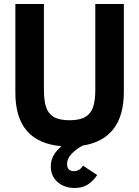

<svg xmlns="http://www.w3.org/2000/svg" viewBox="-20 -717 698 962"><path d="M234.5 118.5Q234.5 84.5 250 59Q265.5 33.5 288.5 15.5Q57 -4 57 -252V-697H200V-268.5Q200 -213.5 210.8 -180.8Q221.5 -148 249.2 -131.2Q277 -114.5 328.5 -114.5Q379.5 -114.5 407.5 -131.2Q435.5 -148 446.5 -180.8Q457.5 -213.5 457.5 -267V-697H600.5V-257Q600.5 -138 548.5 -70.8Q496.5 -3.5 394 12.5Q363 29 339.5 53Q316 77 316 104Q316 140.5 350 140.5Q379 140.5 396 113L467 160Q447 190 420 207.5Q393 225 354 225Q320 225 292.8 211.5Q265.5 198 250 173.8Q234.5 149.5 234.5 118.5Z"/></svg>

Font: HK Grotesk ExtraBold
Style: Regular
Weight: 800
Designer: Alfredo Marco Pradil
Foundry: Hanken Design Co.
Version: Version 3.001